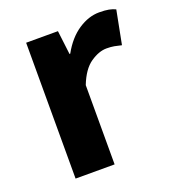

<svg xmlns="http://www.w3.org/2000/svg" viewBox="-111 -663 673 749"><g transform="rotate(-20 225.5 -289.0)"><path d="M76 0V-564H208L220 -465H223Q254 -521 297 -549.5Q340 -578 384 -578Q408 -578 423.5 -575Q439 -572 451 -566L424 -427Q408 -431 394.5 -433.5Q381 -436 363 -436Q331 -436 296 -412Q261 -388 238 -329V0Z"/></g></svg>

Font: Noto Sans TC Thin ExtraBold
Style: Regular
Weight: 800
Version: Version 2.004-H2;hotconv 1.0.118;makeotfexe 2.5.65603